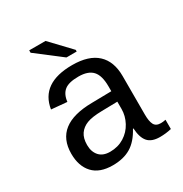

<svg xmlns="http://www.w3.org/2000/svg" viewBox="-168 -842 936 981"><g transform="rotate(-30 300.0 -351.5)"><path d="M537.6 -54.2Q550.3 -54.2 566.4 -57.6V-2.9Q533.2 4.9 498.5 4.9Q449.7 4.9 427.5 -20.8Q405.3 -46.4 402.3 -101.1H399.4Q367.7 -42 324.5 -16.1Q281.2 9.8 217.8 9.8Q140.6 9.8 101.6 -32.2Q62.5 -74.2 62.5 -147.5Q62.5 -317.9 284.2 -320.3L399.4 -322.3V-351.1Q399.4 -415 373.5 -443.1Q347.7 -471.2 291 -471.2Q233.4 -471.2 208 -450.7Q182.6 -430.2 177.7 -387.2L85.9 -395.5Q108.4 -538.1 292.5 -538.1Q390.1 -538.1 439.2 -492.4Q488.3 -446.8 488.3 -360.4V-132.8Q488.3 -93.8 498.5 -74Q508.8 -54.2 537.6 -54.2ZM240.2 -57.1Q287.1 -57.1 323.2 -79.6Q359.4 -102.1 379.4 -139.6Q399.4 -177.2 399.4 -217.3V-260.7L306.6 -258.8Q249 -257.8 218.8 -246.1Q188.5 -234.4 171.6 -210.2Q154.8 -186 154.8 -146Q154.8 -106 176.5 -81.5Q198.2 -57.1 240.2 -57.1ZM287.1 -586.4 140.6 -698.7V-712.9H236.8L347.7 -596.2V-586.4Z"/></g></svg>

Font: Cousine
Style: Regular
Weight: 400
Monospace: yes
Designer: Steve Matteson
Foundry: Monotype Imaging Inc.
Version: Version 1.21